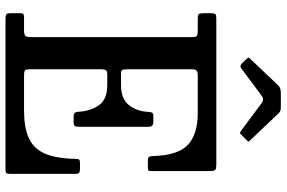

<svg xmlns="http://www.w3.org/2000/svg" viewBox="-188 -832 1020 683"><g transform="rotate(90 321.5 -490.0)"><path d="M87 -684H45Q32 -684 29.2 -688.5Q26.5 -693 26.5 -705V-730.5Q26.5 -743 29.8 -746.5Q33 -750 45 -750H562Q579 -750 583.5 -746.5Q588 -743 588 -726V-526.5Q588 -514 587.2 -510.2Q586.5 -506.5 573.5 -506.5H550.5Q539.5 -506.5 537.2 -511.2Q535 -516 534.5 -525.5Q532 -615 494 -649.5Q456 -684 382 -684H249Q235.5 -684 230.8 -680Q226 -676 226 -661.5V-434Q226 -422 228 -416.5Q230 -411 238.5 -411H283Q330 -411 352.8 -438.5Q375.5 -466 377.5 -508.5Q378 -519 381 -522.5Q384 -526 391.5 -526H413.5Q430.5 -526 430.5 -509.5V-262.5Q430.5 -250.5 427.8 -246.5Q425 -242.5 413.5 -242.5H392Q386 -242.5 381.8 -245.8Q377.5 -249 377 -260.5Q374.5 -303 353.8 -332.5Q333 -362 282.5 -362H243.5Q233 -362 229.5 -357.5Q226 -353 226 -339V-88Q226 -73.5 229.8 -69.8Q233.5 -66 248.5 -66H372Q431.5 -66 469 -82.2Q506.5 -98.5 524.8 -137.8Q543 -177 544.5 -247Q544.5 -258 547 -261.5Q549.5 -265 558.5 -265H579Q589.5 -265 593.8 -262.2Q598 -259.5 598 -248.5V-17.5Q598 -6 595.2 -3Q592.5 0 581.5 0H47Q35.5 0 31 -2.8Q26.5 -5.5 26.5 -18V-52Q26.5 -62.5 30.2 -64.2Q34 -66 44.5 -66H85Q103 -66 107.2 -70.5Q111.5 -75 111.5 -93V-663Q111.5 -678 107 -681Q102.5 -684 87 -684ZM204.5 -841.5 190 -856.5Q184.5 -862.5 184.5 -864.5Q184.5 -866.5 190 -872L284 -971Q292 -979.5 310.5 -979.5H360Q370 -979.5 374.2 -977.5Q378.5 -975.5 383 -971L479 -870Q483 -866.5 483 -864.8Q483 -863 479 -859L459.5 -839.5Q454 -834 452 -834.2Q450 -834.5 443.5 -839L346 -911.5Q333 -921 321 -912L222.5 -838.5Q214 -832 204.5 -841.5Z"/></g></svg>

Font: Besley* Narrow Medium
Style: Regular
Weight: 500
Width: 4
Designer: Owen Earl
Foundry: indestructible type*
Version: Version 3.000; ttfautohint (v1.8.3)